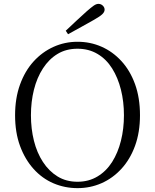

<svg xmlns="http://www.w3.org/2000/svg" viewBox="-20 -958 802 993"><path d="M320 -799Q348 -826 376 -851.5Q404 -877 429 -900Q452 -920 465 -929Q478 -938 489 -938Q502 -938 511.5 -929Q521 -920 521 -908Q521 -896 509 -884.5Q497 -873 467 -856Q434 -837 400 -818.5Q366 -800 332 -781ZM381 15Q315 15 256.5 -10Q198 -35 153.5 -84.5Q109 -134 83.5 -203.5Q58 -273 58 -362Q58 -450 83.5 -520.5Q109 -591 153.5 -640Q198 -689 256.5 -715.5Q315 -742 381 -742Q447 -742 505 -716.5Q563 -691 608 -642Q653 -593 678.5 -522.5Q704 -452 704 -362Q704 -274 678.5 -204Q653 -134 608 -85Q563 -36 505 -10.5Q447 15 381 15ZM381 -18Q439 -18 484.5 -45.5Q530 -73 560 -120.5Q590 -168 605.5 -230Q621 -292 621 -362Q621 -432 605.5 -494Q590 -556 560 -604Q530 -652 484.5 -679Q439 -706 381 -706Q322 -706 277.5 -679Q233 -652 202 -604Q171 -556 155.5 -494Q140 -432 140 -362Q140 -292 155.5 -230Q171 -168 202 -120.5Q233 -73 277.5 -45.5Q322 -18 381 -18Z"/></svg>

Font: Early Summer Mincho Light
Style: Regular
Weight: 300
Designer: GuiWonder
Version: Version 1.002